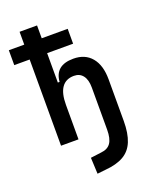

<svg xmlns="http://www.w3.org/2000/svg" viewBox="-173 -829 933 1160"><g transform="rotate(-20 293.0 -248.5)"><path d="M394 -58.6V-267.6Q394 -316.9 373.5 -343.5Q353 -370.1 316.4 -370.1Q211.4 -370.1 211.4 -221.7L181.2 -365.2H222.7Q230.5 -468.8 348.1 -468.8Q423.3 -468.8 464.8 -418.9Q506.3 -369.1 506.3 -278.3V-58.6ZM99.1 0V-732.4H211.4V0ZM0 -554.2V-649.9H378.4V-554.2ZM248.5 234.4 243.7 130.4 312 121.6Q355 117.7 374.5 89.6Q394 61.5 394 3.9V-187.5H506.3V-11.7Q506.3 68.8 485.1 120.1Q463.9 171.4 418.7 197Q373.5 222.7 302.2 228.5Z"/></g></svg>

Font: Cascadia Code Medium
Style: Regular
Weight: 500
Monospace: yes
Designer: Aaron Bell
Foundry: Saja Typeworks
Version: Version 2407.024